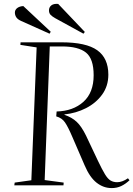

<svg xmlns="http://www.w3.org/2000/svg" viewBox="-20 -946 681 980"><path d="M269 -377Q353 -379 405.5 -426Q458 -473 458 -562Q458 -646 419 -677.5Q380 -709 296 -709H234L208 -27L305 -14L304 0H53L55 -14L140 -26L167 -704L84 -717L85 -730H294Q420 -730 476.5 -689.5Q533 -649 533 -565Q533 -507 501.5 -463.5Q470 -420 419 -394Q368 -368 309 -362V-360Q347 -347 371.5 -324Q396 -301 419 -254L480 -125Q501 -81 515.5 -57Q530 -33 544.5 -24.5Q559 -16 578 -16Q604 -16 633 -36L641 -26Q621 -7 599 3.5Q577 14 550 14Q508 14 473 -13.5Q438 -41 412 -102L348 -250Q327 -299 311.5 -321.5Q296 -344 267 -352ZM262 -853Q246 -862 238 -870.5Q230 -879 230 -893Q230 -909 242 -918.5Q254 -928 277 -926L413 -783L406 -774ZM88 -839Q70 -847 63 -858Q56 -869 56 -882Q56 -896 68 -905Q80 -914 99 -915L239 -784L233 -774Z"/></svg>

Font: Literata 72pt Light
Style: Italic
Weight: 300
Italic angle: -2°
Designer: Latin by Veronika Burian and Jose Scaglione. Greek by Irene Vlachou. Cyrillic by Vera Evstafieva
Foundry: TypeTogether
Version: Version 3.002